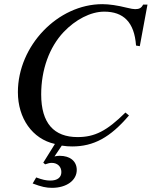

<svg xmlns="http://www.w3.org/2000/svg" viewBox="-20 -686 729 923"><path d="M689 -664H668C660 -648 650 -642 630 -642C621 -642 610 -644 589 -649C545 -660 505 -666 472 -666C258 -666 66 -466 66 -243C66 -118 135 -18 244 6L188 96L197 104C211 99 219 97 229 97C256 97 275 115 275 141C275 167 256 182 222 182C201 182 184 178 154 167L137 196C179 212 202 217 230 217C300 217 349 181 349 131C349 89 317 63 267 63C258 63 252 64 242 66L277 14C295 17 311 18 327 18C430 18 510 -25 600 -131L583 -145C493 -56 435 -27 353 -27C240 -27 178 -93 178 -232C178 -351 217 -459 286 -532C342 -591 415 -630 481 -630C573 -630 626 -580 634 -467L652 -464Z"/></svg>

Font: XITS
Style: Italic
Weight: 400
Italic angle: -16.33°
Designer: MicroPress Inc., with final additions and corrections provided by Coen Hoffman, Elsevier (retired)
Version: Version 1.302